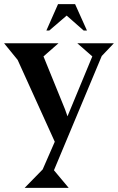

<svg xmlns="http://www.w3.org/2000/svg" viewBox="-20 -701 575 936"><path d="M263 -681H346L404 -552H388L305 -625L220 -552H206ZM265 -490 192 -426 297 -168 309 -134 430 -426 357 -490H535L476 -428L243 129L315 215H100L188 125L247 -10L66 -409L0 -490Z"/></svg>

Font: Bluu Next Cyrillic
Style: Bold
Weight: 700
Designer: Igor Stepanchenko
Foundry: Igor Stepanchenko
Version: Version 1.000